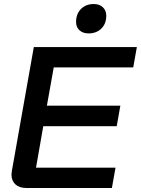

<svg xmlns="http://www.w3.org/2000/svg" viewBox="-20 -934 700 954"><path d="M37 -67Q37 -73 39 -85L148 -700H660L642 -599H247L213 -409H578L560 -307H195L159 -101H554L536 0H110Q76 0 56.5 -18Q37 -36 37 -67ZM358 -825Q358 -865 382.5 -889.5Q407 -914 446 -914Q474 -914 491 -898Q508 -882 508 -856Q508 -816 483.5 -792Q459 -768 420 -768Q392 -768 375 -783.5Q358 -799 358 -825Z"/></svg>

Font: Bai Jamjuree SemiBold
Style: Italic
Weight: 600
Italic angle: -10°
Version: Version 1.000; ttfautohint (v1.6)